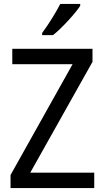

<svg xmlns="http://www.w3.org/2000/svg" viewBox="-20 -964 535 984"><path d="M391 -934V-944H289C266 -899 228 -838 196 -795V-784H252C297 -820 366 -895 391 -934ZM463 0V-79H135L454 -647V-714H43V-635H352L34 -67V0Z"/></svg>

Font: Noto Sans Lao SemiCondensed
Style: Regular
Weight: 400
Width: 4
Designer: Monotype Design Team
Foundry: Monotype Imaging Inc.
Version: Version 2.004